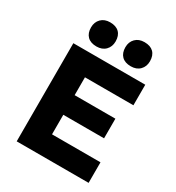

<svg xmlns="http://www.w3.org/2000/svg" viewBox="-215 -1056 1087 1186"><g transform="rotate(30 329.0 -463.0)"><path d="M87.2 -700H600.2V-553.4H254.6V-146.6H600.2V0H87.2ZM168.6 -426H545.2V-286H168.6ZM377.8 -839.6Q377.8 -877.4 401.5 -901.5Q425.2 -925.6 465.4 -925.6Q507.8 -925.6 530.4 -903.3Q553 -881 553 -839.6Q553 -801.8 529.3 -777.7Q505.6 -753.6 465.4 -753.6Q423 -753.6 400.4 -776.2Q377.8 -798.8 377.8 -839.6ZM132.8 -839.6Q132.8 -877.4 156.5 -901.5Q180.2 -925.6 220.4 -925.6Q262.8 -925.6 285.4 -903.3Q308 -881 308 -839.6Q308 -801.8 284.3 -777.7Q260.6 -753.6 220.4 -753.6Q178 -753.6 155.4 -776.2Q132.8 -798.8 132.8 -839.6Z"/></g></svg>

Font: Easer Grotesk Variable
Style: Regular
Weight: 400
Designer: Boardeaser, Bonnie Shaver-Troup, Thomas Jockin
Foundry: Lexend
Version: Version 1.001;Glyphs 3.1.2 (3151)